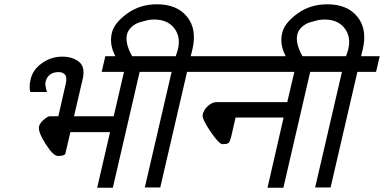

<svg xmlns="http://www.w3.org/2000/svg" viewBox="-20 -875 1790 895"><path d="M270 -611Q317 -611 347 -588Q378 -564 366 -509L325 -333H510L558 -540H454L471 -613H730L713 -540H631L506 0H433L493 -259H308L285 -160Q282 -148 250 -148Q228 -148 192 -205Q156 -262 162 -286Q165 -300 183 -316Q202 -333 211 -333H252L287 -487Q293 -516 283 -527Q272 -539 254 -539Q203 -539 192 -492Q189 -478 199 -446H121Q115 -472 122 -502Q132 -550 175 -580Q218 -611 270 -611Z M712 -855Q805 -855 852 -797Q899 -739 877 -645Q870 -616 869 -613H956L939 -540H852L727 -1H655L780 -540H693L710 -613H799Q805 -629 809 -644Q824 -704 791 -745Q760 -784 698 -784Q684 -784 668 -781Q662 -780 631 -771Q611 -765 594 -750Q578 -736 572 -715Q562 -673 596 -613H518Q489 -666 501 -720Q511 -767 573 -812Q632 -855 712 -855Z M925 -342Q930 -363 948 -380Q969 -399 989 -399H1319L1352 -540H919L936 -613H1524L1507 -540H1426L1301 0H1227L1302 -327H1078L1058 -239Q1052 -215 1046 -209Q1040 -203 1017 -203Q1001 -203 961 -262Q920 -322 925 -342Z M1506 -855Q1599 -855 1646 -797Q1693 -739 1671 -645Q1664 -616 1663 -613H1750L1733 -540H1646L1521 -1H1449L1574 -540H1487L1504 -613H1593Q1599 -629 1603 -644Q1618 -704 1585 -745Q1554 -784 1492 -784Q1478 -784 1462 -781Q1456 -780 1425 -771Q1405 -765 1388 -750Q1372 -736 1366 -715Q1356 -673 1390 -613H1312Q1283 -666 1295 -720Q1305 -767 1367 -812Q1426 -855 1506 -855Z"/></svg>

Font: Miedinger
Style: Italic
Weight: 400
Italic angle: -13°
Version: Version 001.000